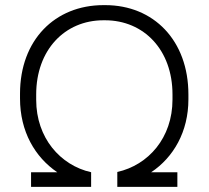

<svg xmlns="http://www.w3.org/2000/svg" viewBox="-20 -728 813 748"><path d="M121 -360C121 -533 232 -649 383 -649H389C541 -649 652 -533 652 -360V-340C652 -191 558 -85 437 -58V0H671V-57H569C656 -115 714 -215 714 -341V-360C714 -570 579 -708 390 -708H383C194 -708 58 -572 58 -363V-344C58 -216 116 -116 203 -57H101V0H335V-57C215 -84 121 -191 121 -339Z"/></svg>

Font: Fixel Display Light
Style: Regular
Weight: 300
Designer: AlfaBravo + MacPaw
Foundry: Kyrylo Tkachov, Marchela Mozhyna, Serhii Makarenko, Maria Weinstein, Zakhar Kryvoshyya
Version: Version 1.211